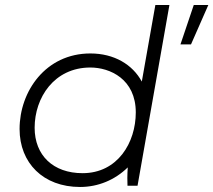

<svg xmlns="http://www.w3.org/2000/svg" viewBox="-20 -740 850 765"><path d="M488 0H528L655 -720H599L545 -415C508 -483 435 -527 340 -527C162 -527 58 -376 58 -226C58 -91 152 5 299 5C371 5 438 -23 489 -73C487 -44 487 -15 488 0ZM340 -471C418 -471 521 -425 521 -292C521 -172 449 -50 309 -50C192 -50 118 -121 118 -231C118 -351 196 -471 340 -471ZM699 -563H741L810 -720H752Z"/></svg>

Font: Fixel Display Light
Style: Italic
Weight: 300
Italic angle: -10°
Designer: AlfaBravo + MacPaw
Foundry: Kyrylo Tkachov, Marchela Mozhyna, Serhii Makarenko, Maria Weinstein, Zakhar Kryvoshyya
Version: Version 1.210;Glyphs 3.2 (3217)